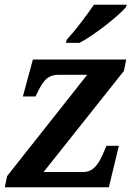

<svg xmlns="http://www.w3.org/2000/svg" viewBox="-20 -786 581 806"><path d="M257 -606H314C381 -642 477 -719 509 -756L512 -766H374C343 -720 296 -658 260 -619ZM0 0H437L479 -174H427L417 -151C399 -108 377 -64 331 -64H163L500 -488L510 -536H118L76 -381H129L131 -385C157 -438 173 -472 226 -472H346L10 -47Z"/></svg>

Font: Noto Serif SemiBold
Style: Italic
Weight: 600
Italic angle: -12°
Designer: Monotype Design Team
Foundry: Monotype Imaging Inc.
Version: Version 2.014